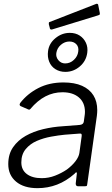

<svg xmlns="http://www.w3.org/2000/svg" viewBox="-20 -969 584 999"><path d="M368 -65Q325 -27 277 -8.5Q229 10 175 10Q104 10 63.5 -24Q23 -58 23 -115Q23 -167 48 -203Q73 -239 113.5 -262Q154 -285 204.5 -297Q255 -309 305 -312L395 -319Q414 -321 416 -336L420 -365Q421 -370 421.5 -376Q422 -382 422 -387Q422 -435 390.5 -462Q359 -489 305 -489Q258 -489 216.5 -467.5Q175 -446 138 -402Q135 -399 132.5 -398.5Q130 -398 126 -400L87 -417Q84 -419 82.5 -422.5Q81 -426 85 -433Q122 -481 179 -510.5Q236 -540 310 -540Q368 -540 407 -522.5Q446 -505 466 -473Q486 -441 486 -396Q486 -389 485.5 -381.5Q485 -374 484 -366L434 -11Q433 -3 431 -1.5Q429 0 422 0H385Q380 0 377 -3.5Q374 -7 374 -14L380 -67Q379 -79 368 -65ZM405 -261Q406 -269 403.5 -272Q401 -275 394 -274L316 -268Q285 -265 246 -258Q207 -251 172 -236Q137 -221 114 -193.5Q91 -166 91 -124Q91 -85 119.5 -63.5Q148 -42 197 -42Q233 -42 266.5 -55Q300 -68 328 -87Q356 -108 373 -130.5Q390 -153 393 -173ZM434 -694Q428 -651 395 -623Q362 -595 320 -595Q291 -595 268.5 -609Q246 -623 236 -648Q226 -673 230 -703Q235 -743 268.5 -770.5Q302 -798 343 -798Q373 -798 394.5 -784Q416 -770 427 -746.5Q438 -723 434 -694ZM387 -700Q391 -724 377.5 -738.5Q364 -753 341 -753Q317 -753 297 -736Q277 -719 273 -693Q270 -672 284 -655.5Q298 -639 319 -639Q345 -639 364.5 -657.5Q384 -676 387 -700ZM491 -943 499 -903Q500 -898 499 -894.5Q498 -891 490 -889L252 -816Q246 -814 242.5 -816.5Q239 -819 239 -824L234 -843Q233 -853 237 -854L481 -949Q484 -950 487.5 -948.5Q491 -947 491 -943Z"/></svg>

Font: Libre Franklin Thin Light
Style: Italic
Weight: 300
Italic angle: -8°
Version: Version 3.000